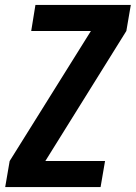

<svg xmlns="http://www.w3.org/2000/svg" viewBox="-20 -755 548 775"><path d="M1 0 19 -105 347 -630H106L123 -735H508L490 -630L163 -105H404L386 0Z"/></svg>

Font: Iosevka SS04 Extrabold Oblique
Style: Regular
Weight: 800
Italic angle: -9°
Monospace: yes
Designer: Belleve Invis
Foundry: Belleve Invis
Version: Version 19.0.0; ttfautohint (v1.8.4)